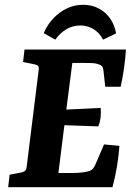

<svg xmlns="http://www.w3.org/2000/svg" viewBox="-20 -779 561 799"><path d="M418 -418 411 -481Q410 -494 406.5 -500.5Q403 -507 391 -511Q379 -516 363.5 -516.5Q348 -517 334 -517H281L256 -323L399 -330Q401 -311 398.5 -290.5Q396 -270 389 -253L248 -258L223 -59H278Q300 -59 319 -61Q338 -63 351 -67Q362 -71 368 -78.5Q374 -86 379 -99L413 -178L477 -172Q474 -131 467 -87.5Q460 -44 448 0H14L20 -52L67 -61Q78 -63 84 -68Q90 -73 91 -85L141 -488Q143 -501 137.5 -505.5Q132 -510 120 -512L76 -521L82 -573H504Q502 -537 496.5 -497.5Q491 -458 482 -418ZM409 -614Q393 -644 368 -658.5Q343 -673 315 -673Q283 -673 256.5 -657.5Q230 -642 210 -614L162 -641Q184 -693 228.5 -726Q273 -759 326 -759Q362 -759 390.5 -744Q419 -729 438 -702.5Q457 -676 463 -640Z"/></svg>

Font: Yrsa
Style: Italic
Weight: 400
Italic angle: -7.10001°
Designer: Anna Giedrys (Yrsa+Rasa design), David Brezina (Yrsa art-direction, Rasa art-direction, design)
Foundry: Rosetta Type Foundry
Version: Version 2.004